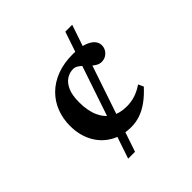

<svg xmlns="http://www.w3.org/2000/svg" viewBox="-178 -821 967 967"><g transform="rotate(-45 305.5 -338.0)"><path d="M196.5 0 425 -676H474L245.5 0ZM371 -569.5Q416.5 -569.5 446.5 -560Q476.5 -550.5 491.8 -534.2Q507 -518 507 -498Q507 -481.5 499 -468Q491 -454.5 477.5 -446.5Q464 -438.5 447 -438.5Q432.5 -438.5 419 -446.2Q405.5 -454 393.2 -465.5Q381 -477 369 -488.5Q357 -500 344.8 -507.8Q332.5 -515.5 320 -515.5Q294 -515.5 271.8 -501Q249.5 -486.5 236 -455.8Q222.5 -425 222.5 -376Q222.5 -315 241 -273.8Q259.5 -232.5 294 -211.5Q328.5 -190.5 377.5 -190.5Q409.5 -190.5 438.2 -199.8Q467 -209 496 -229L509 -201Q477.5 -166.5 446.5 -144.2Q415.5 -122 384.5 -111.5Q353.5 -101 321 -101Q256 -101 207.5 -129.5Q159 -158 132.5 -208.5Q106 -259 106 -324Q106 -375.5 123.5 -420.2Q141 -465 175 -498.5Q209 -532 258.2 -550.8Q307.5 -569.5 371 -569.5Z"/></g></svg>

Font: Newsreader 16pt SemiBold
Style: Regular
Weight: 600
Designer: Hugues Gentile
Foundry: Production Type
Version: Version 1.003